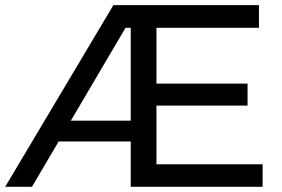

<svg xmlns="http://www.w3.org/2000/svg" viewBox="-21 -720 1088 740"><path d="M-1 0 416 -700.2H977.1V-612.8H582V-397.9H933.1V-313H582V-86.9H991.2V0H482.9V-174.8H205.1L102.1 0ZM252 -254.9H482.9V-612.8H462.9Z"/></svg>

Font: Montserrat Medium
Style: Regular
Weight: 500
Designer: Julieta Ulanovsky
Foundry: Julieta Ulanovsky
Version: Version 7.200